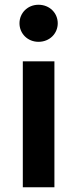

<svg xmlns="http://www.w3.org/2000/svg" viewBox="-20 -788 325 808"><path d="M142 -612C189 -612 223 -647 223 -690C223 -733 189 -768 142 -768C96 -768 62 -733 62 -690C62 -647 96 -612 142 -612ZM209 0V-530H76V0Z"/></svg>

Font: Be Vietnam Pro SemiBold
Style: Regular
Weight: 600
Designer: Lam Bao, Tony Le, Vietanh Nguyen
Foundry: Yellow Type Foundry
Version: Version 1.002